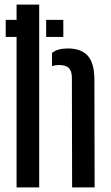

<svg xmlns="http://www.w3.org/2000/svg" viewBox="-20 -820 485 840"><path d="M182 -733H257V-658.5H182ZM5 -733H84V-658.5H5ZM52.5 0V-800H151.5V0ZM295.5 0 294.5 -479Q294.5 -508.5 281.5 -522Q268.5 -535.5 239 -535.5Q221 -535.5 207.5 -530.5V-588.5Q220 -598.5 237 -603.2Q254 -608 277 -608Q335.5 -608 364.2 -575.8Q393 -543.5 393 -471L394 0Z"/></svg>

Font: Big Shoulders Stencil Text Thin SemiBold
Style: Regular
Weight: 600
Version: Version 2.001